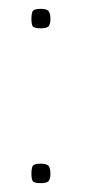

<svg xmlns="http://www.w3.org/2000/svg" viewBox="-20 -419 206 434"><path d="M72 -355Q56 -355 53.5 -360.5Q51 -366 51 -376Q51 -387 53.5 -393Q56 -399 72 -399Q87 -399 90.5 -393Q94 -387 94 -376Q94 -366 90.5 -360.5Q87 -355 72 -355ZM72 -5Q56 -5 53.5 -10.5Q51 -16 51 -26Q51 -37 53.5 -43Q56 -49 72 -49Q87 -49 90.5 -43Q94 -37 94 -26Q94 -16 90.5 -10.5Q87 -5 72 -5Z"/></svg>

Font: Smooch Sans Light
Style: Regular
Weight: 300
Designer: Robert E. Leuschke
Foundry: Robert E. Leuschke
Version: Version 1.010; ttfautohint (v1.8.3)